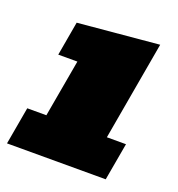

<svg xmlns="http://www.w3.org/2000/svg" viewBox="-118 -619 655 705"><g transform="rotate(20 209.0 -266.5)"><path d="M-14.6 0 11.2 -146.5H85.9L125.5 -370.6H50.8L74.2 -503.9L390.1 -532.7L322.3 -146.5H397L371.1 0Z"/></g></svg>

Font: Bevan
Style: Italic
Weight: 400
Italic angle: -10°
Designer: Vernon Adams
Foundry: Vernon Adams
Version: Version 2.100; ttfautohint (v1.8.3)